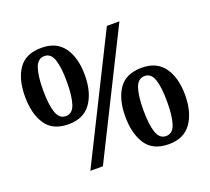

<svg xmlns="http://www.w3.org/2000/svg" viewBox="-124 -882 1150 1050"><g transform="rotate(-20 451.0 -357.0)"><path d="M212 -280Q120 -280 79 -341.5Q38 -403 38 -503Q38 -604 79.5 -664Q121 -724 213 -724Q300 -724 343 -664Q386 -604 386 -503Q386 -403 343 -341.5Q300 -280 212 -280ZM235 0 591 -714H664L308 0ZM212 -327Q251 -327 266 -373Q281 -419 281 -503Q281 -585 266 -630.5Q251 -676 213 -676Q174 -676 158.5 -630.5Q143 -585 143 -503Q143 -419 158.5 -373Q174 -327 212 -327ZM690 10Q598 10 557 -51.5Q516 -113 516 -213Q516 -314 557.5 -374Q599 -434 691 -434Q778 -434 821 -374Q864 -314 864 -213Q864 -113 821 -51.5Q778 10 690 10ZM690 -37Q729 -37 744 -83Q759 -129 759 -213Q759 -295 744 -340.5Q729 -386 691 -386Q652 -386 636.5 -340.5Q621 -295 621 -213Q621 -129 636.5 -83Q652 -37 690 -37Z"/></g></svg>

Font: Noto Serif Malayalam SemiBold
Style: Regular
Weight: 600
Designer: Indian type Foundry, Jelle Bosma, Monotype Design Team
Foundry: Monotype Imaging Inc.
Version: Version 2.104; ttfautohint (v1.8.4.7-5d5b)